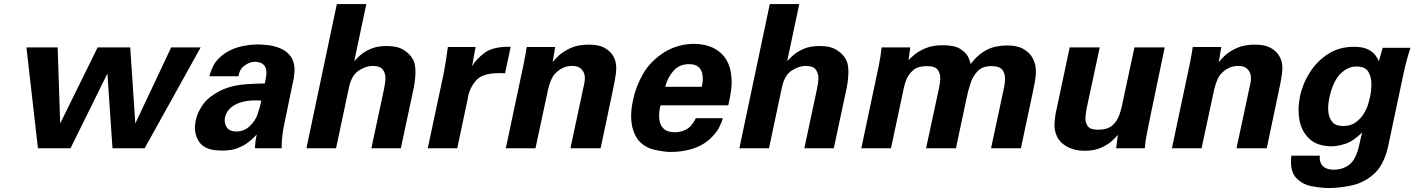

<svg xmlns="http://www.w3.org/2000/svg" viewBox="-20 -742 7080 961"><path d="M112.3 -504.9H268.6L281.2 -124L468.8 -504.9H631.8L657.2 -124L836.9 -504.9H984.4L704.1 0H543L517.6 -374L333 0H169.9Z M1389.6 0H1255.9Q1258.8 -46.9 1265.6 -69.3Q1228.5 -29.3 1195.3 -12.2Q1162.1 4.9 1136.2 8.3Q1110.4 11.7 1096.7 11.7Q1042 11.7 1016.1 -0.5Q990.2 -12.7 979.5 -28.3Q945.3 -76.2 960 -138.7Q963.9 -170.9 994.1 -216.3Q1024.4 -261.7 1099.6 -295.9Q1152.3 -316.4 1210.4 -320.3Q1268.6 -324.2 1305.7 -324.2Q1310.5 -348.6 1312.5 -363.3Q1314.5 -377.9 1312.5 -390.6Q1309.6 -409.2 1298.8 -418.5Q1288.1 -427.7 1275.4 -430.2Q1262.7 -432.6 1255.9 -432.6Q1224.6 -432.6 1193.4 -405.3Q1182.6 -392.6 1178.7 -380.9Q1174.8 -369.1 1173.8 -360.4H1028.3Q1032.2 -381.8 1049.3 -415.5Q1066.4 -449.2 1110.4 -478.5Q1151.4 -502.9 1193.8 -511.2Q1236.3 -519.5 1272.5 -519.5Q1293.9 -519.5 1325.7 -515.6Q1357.4 -511.7 1388.2 -497.6Q1418.9 -483.4 1438.5 -455.1Q1456.1 -422.9 1454.1 -386.2Q1452.1 -349.6 1446.3 -331.1L1404.3 -127.9Q1389.6 -63.5 1389.6 0ZM1288.1 -238.3Q1215.8 -244.1 1167 -222.7Q1118.2 -201.2 1106.4 -156.2Q1100.6 -128.9 1113.8 -106.4Q1127 -84 1164.1 -84Q1204.1 -84 1232.4 -113.3Q1256.8 -136.7 1268.1 -167Q1279.3 -197.3 1288.1 -238.3Z M1513.7 0 1666 -721.7H1813.5L1752.9 -435.5Q1764.6 -449.2 1784.7 -466.8Q1804.7 -484.4 1836.9 -498Q1869.1 -511.7 1915 -511.7Q1971.7 -511.7 2003.4 -490.2Q2035.2 -468.8 2046.9 -444.3Q2069.3 -406.2 2051.8 -306.6L1986.3 0H1838.9L1903.3 -301.8V-303.7Q1907.2 -319.3 1909.2 -344.7Q1911.1 -370.1 1897.9 -391.1Q1884.8 -412.1 1844.7 -412.1Q1812.5 -412.1 1776.9 -389.6Q1741.2 -367.2 1727.5 -308.6L1662.1 0Z M2121.1 0 2202.1 -380.9Q2206.1 -402.3 2212.4 -442.4Q2218.8 -482.4 2221.7 -506.8H2360.4L2342.8 -410.2Q2362.3 -445.3 2405.3 -477.5Q2448.2 -509.8 2536.1 -507.8L2507.8 -375Q2400.4 -381.8 2364.3 -340.8Q2328.1 -299.8 2321.3 -249L2268.6 0Z M2511.7 0 2599.6 -415Q2599.6 -417 2603 -432.1Q2606.4 -447.3 2609.9 -468.3Q2613.3 -489.3 2616.2 -506.8H2758.8L2746.1 -430.7Q2754.9 -443.4 2776.9 -463.9Q2798.8 -484.4 2835.9 -501.5Q2873 -518.6 2928.7 -518.6Q2977.5 -518.6 3005.9 -502.4Q3034.2 -486.3 3047.4 -464.4Q3060.5 -442.4 3062.5 -423.8Q3066.4 -403.3 3062.5 -372.1Q3058.6 -340.8 3043.9 -273.4L2986.3 0H2835L2902.3 -314.5Q2902.3 -316.4 2903.3 -318.4Q2910.2 -346.7 2905.3 -369.1Q2901.4 -385.7 2886.7 -398.9Q2872.1 -412.1 2843.8 -412.1Q2794.9 -412.1 2757.8 -373Q2738.3 -353.5 2723.6 -295.9L2660.2 0Z M3625 -214.8H3286.1Q3282.2 -202.1 3279.8 -180.2Q3277.3 -158.2 3281.7 -135.3Q3286.1 -112.3 3303.7 -96.2Q3321.3 -80.1 3359.4 -80.1Q3387.7 -80.1 3415 -94.2Q3442.4 -108.4 3462.9 -150.4H3597.7Q3593.8 -131.8 3578.6 -102.5Q3563.5 -73.2 3526.4 -40Q3491.2 -10.7 3441.9 3.9Q3392.6 18.6 3336.9 18.6Q3304.7 18.6 3254.9 7.3Q3205.1 -3.9 3171.9 -43.9Q3121.1 -118.2 3148.4 -241.2Q3161.1 -304.7 3196.8 -369.1Q3232.4 -433.6 3304.7 -480.5Q3373 -522.5 3456.1 -522.5Q3491.2 -522.5 3527.3 -511.2Q3563.5 -500 3591.8 -473.1Q3620.1 -446.3 3633.8 -400.4Q3646.5 -346.7 3640.1 -297.4Q3633.8 -248 3625 -214.8ZM3309.6 -307.6H3492.2Q3495.1 -317.4 3497.1 -335.4Q3499 -353.5 3495.1 -373Q3491.2 -392.6 3476.1 -406.7Q3460.9 -420.9 3428.7 -420.9Q3379.9 -420.9 3350.6 -387.2Q3321.3 -353.5 3309.6 -307.6Z M3680.7 0 3833 -721.7H3980.5L3919.9 -435.5Q3931.6 -449.2 3951.7 -466.8Q3971.7 -484.4 4003.9 -498Q4036.1 -511.7 4082 -511.7Q4138.7 -511.7 4170.4 -490.2Q4202.1 -468.8 4213.9 -444.3Q4236.3 -406.2 4218.8 -306.6L4153.3 0H4005.9L4070.3 -301.8V-303.7Q4074.2 -319.3 4076.2 -344.7Q4078.1 -370.1 4064.9 -391.1Q4051.8 -412.1 4011.7 -412.1Q3979.5 -412.1 3943.8 -389.6Q3908.2 -367.2 3894.5 -308.6L3829.1 0Z M4291 0 4377.9 -410.2Q4387.7 -457 4392.6 -504.9H4536.1L4527.3 -440.4Q4537.1 -452.1 4558.6 -469.7Q4580.1 -487.3 4614.7 -501.5Q4649.4 -515.6 4699.2 -515.6Q4757.8 -515.6 4786.6 -497.1Q4815.4 -478.5 4826.2 -456.5Q4836.9 -434.6 4837.9 -420.9Q4868.2 -460.9 4899.9 -481.4Q4931.6 -502 4962.9 -508.3Q4994.1 -514.6 5019.5 -514.6Q5070.3 -514.6 5099.1 -498.5Q5127.9 -482.4 5140.6 -463.9Q5153.3 -445.3 5156.2 -433.6Q5168 -402.3 5164.1 -365.2Q5160.2 -328.1 5152.3 -295.9L5150.4 -285.2L5089.8 0H4940.4L5003.9 -296.9Q5010.7 -324.2 5010.3 -350.6Q5009.8 -377 4995.6 -394Q4981.4 -411.1 4942.4 -411.1Q4898.4 -411.1 4874.5 -387.2Q4850.6 -363.3 4838.4 -327.1Q4826.2 -291 4818.4 -252.9L4764.6 0H4615.2L4679.7 -299.8Q4684.6 -320.3 4686 -346.2Q4687.5 -372.1 4674.3 -391.6Q4661.1 -411.1 4620.1 -411.1Q4573.2 -411.1 4549.3 -389.6Q4525.4 -368.2 4515.6 -341.8Q4505.9 -315.4 4502.9 -296.9L4439.5 0Z M5334 -504.9H5484.4L5419.9 -204.1Q5415 -181.6 5413.1 -155.8Q5411.1 -129.9 5423.8 -111.3Q5436.5 -92.8 5475.6 -92.8Q5523.4 -92.8 5547.9 -114.3Q5572.3 -135.7 5584 -170.9Q5595.7 -206.1 5603.5 -250L5658.2 -504.9H5809.6L5740.2 -171.9Q5729.5 -119.1 5724.1 -92.3Q5718.8 -65.4 5716.8 -53.7Q5715.8 -47.9 5715.3 -43.9Q5714.8 -40 5713.9 -37.1Q5712.9 -26.4 5711.9 -18.1Q5710.9 -9.8 5710 0H5566.4L5575.2 -67.4Q5565.4 -54.7 5544.9 -36.1Q5524.4 -17.6 5490.7 -2.4Q5457 12.7 5409.2 12.7Q5358.4 12.7 5322.8 -6.8Q5287.1 -26.4 5272.5 -54.7Q5254.9 -87.9 5258.3 -128.9Q5261.7 -169.9 5267.6 -191.4Z M5845.7 0 5933.6 -415Q5933.6 -417 5937 -432.1Q5940.4 -447.3 5943.8 -468.3Q5947.3 -489.3 5950.2 -506.8H6092.8L6080.1 -430.7Q6088.9 -443.4 6110.8 -463.9Q6132.8 -484.4 6169.9 -501.5Q6207 -518.6 6262.7 -518.6Q6311.5 -518.6 6339.8 -502.4Q6368.2 -486.3 6381.3 -464.4Q6394.5 -442.4 6396.5 -423.8Q6400.4 -403.3 6396.5 -372.1Q6392.6 -340.8 6377.9 -273.4L6320.3 0H6168.9L6236.3 -314.5Q6236.3 -316.4 6237.3 -318.4Q6244.1 -346.7 6239.3 -369.1Q6235.4 -385.7 6220.7 -398.9Q6206.1 -412.1 6177.7 -412.1Q6128.9 -412.1 6091.8 -373Q6072.3 -353.5 6057.6 -295.9L5994.1 0Z M6900.4 -502.9H7040Q7021.5 -449.2 7005.9 -377.9L6926.8 -4.9Q6905.3 86.9 6854.5 130.9Q6803.7 174.8 6741.7 187Q6679.7 199.2 6631.8 199.2Q6595.7 199.2 6546.9 190.4Q6498 181.6 6466.3 147Q6434.6 112.3 6443.4 37.1H6585.9V40Q6585 46.9 6585.9 57.1Q6586.9 67.4 6592.8 78.1Q6598.6 89.8 6614.3 98.6Q6629.9 107.4 6658.2 107.4Q6691.4 107.4 6720.7 90.8Q6750 74.2 6764.6 41Q6771.5 26.4 6776.9 8.3Q6782.2 -9.8 6790 -46.9Q6793.9 -60.5 6797.9 -79.1Q6752 -34.2 6712.9 -22Q6673.8 -9.8 6646.5 -9.8Q6574.2 -9.8 6534.7 -46.4Q6495.1 -83 6484.4 -139.2Q6473.6 -195.3 6486.3 -257.8Q6500 -323.2 6536.1 -379.9Q6572.3 -436.5 6627.9 -472.2Q6683.6 -507.8 6755.9 -507.8Q6800.8 -507.8 6826.2 -495.1Q6851.6 -482.4 6863.8 -465.8Q6876 -449.2 6880.9 -437.5Q6880.9 -436.5 6881.8 -435.5ZM6634.8 -257.8V-256.8Q6631.8 -246.1 6628.9 -222.7Q6626 -199.2 6629.9 -173.8Q6633.8 -148.4 6649.9 -129.9Q6666 -111.3 6703.1 -111.3Q6741.2 -111.3 6766.6 -130.4Q6792 -149.4 6807.1 -174.8Q6822.3 -200.2 6828.6 -223.1Q6835 -246.1 6836.9 -254.9Q6843.8 -285.2 6844.2 -320.3Q6844.7 -355.5 6829.1 -382.3Q6813.5 -409.2 6768.6 -409.2Q6726.6 -409.2 6689.9 -373.5Q6653.3 -337.9 6634.8 -257.8Z"/></svg>

Font: FreeUniversal
Style: BoldItalic
Weight: 700
Italic angle: -11°
Version: Version 1.001 March 22, 2017